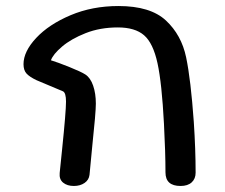

<svg xmlns="http://www.w3.org/2000/svg" viewBox="-20 -617 748 637"><path d="M529 -45Q529 -111 524 -206Q517 -341 502.5 -407.5Q488 -474 458 -500Q428 -526 371 -526Q312 -526 264 -507Q216 -488 186 -462.5Q156 -437 149 -417Q172 -410 210.5 -394.5Q249 -379 263 -370Q280 -359 289 -333Q298 -307 298 -273Q298 -244 286 -131L277 -37Q275 -20 260.5 -10Q246 0 225 0Q203 0 189.5 -11Q176 -22 178 -43L186 -121Q199 -247 199 -280Q199 -309 189 -314L101 -351Q78 -362 68 -373Q58 -384 58 -404Q58 -446 100 -491Q142 -536 214 -566.5Q286 -597 373 -597Q479 -597 530.5 -549Q582 -501 597.5 -427Q613 -353 623 -212Q629 -121 629 -44Q629 -24 616 -12Q603 0 579 0Q529 0 529 -45Z"/></svg>

Font: Mali Medium
Style: Regular
Weight: 500
Version: Version 1.000; ttfautohint (v1.6)